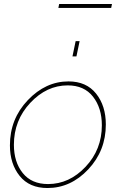

<svg xmlns="http://www.w3.org/2000/svg" viewBox="-20 -937 601 967"><path d="M274 -897 278 -917H544L540 -897ZM345 -653 361 -730H381L365 -653ZM30 -205Q30 -338 120 -432.5Q210 -527 325 -527Q415 -527 464 -465.5Q513 -404 513 -310Q513 -178 424.5 -84Q336 10 219 10Q128 10 79 -51Q30 -112 30 -205ZM493 -306Q493 -393 448.5 -450Q404 -507 321 -507Q215 -507 132.5 -419Q50 -331 50 -208Q50 -121 94.5 -65.5Q139 -10 222 -10Q329 -10 411 -97Q493 -184 493 -306Z"/></svg>

Font: Raleway-v4020 Thin
Style: Italic
Weight: 250
Italic angle: -12°
Designer: Matt McInerney, Pablo Impallari, Rodrigo Fuenzalida
Foundry: Matt McInerney, Pablo Impallari, Rodrigo Fuenzalida
Version: Version 4.020;PS 004.020;hotconv 1.0.88;makeotf.lib2.5.64775